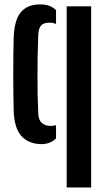

<svg xmlns="http://www.w3.org/2000/svg" viewBox="-20 -628 470 848"><path d="M40.5 -135.5Q40 -164 39.2 -206.5Q38.5 -249 38.5 -296.2Q38.5 -343.5 39 -387.8Q39.5 -432 40.5 -464.5Q44 -542 73 -575.2Q102 -608.5 156.5 -608.5Q182 -608.5 198.5 -602Q215 -595.5 227.5 -583V-522.5Q213 -528 197.5 -528Q172.5 -528 161.2 -515Q150 -502 149 -473.5Q145.5 -386.5 145.5 -293.8Q145.5 -201 149 -126.5Q150 -98 164.8 -85Q179.5 -72 204 -72Q218 -72 227.5 -75.5V-16.5Q201.5 8.5 163.5 8.5Q109 8.5 76.5 -25Q44 -58.5 40.5 -135.5ZM274.5 200V-600H382.5V200Z"/></svg>

Font: Big Shoulders Stencil Display
Style: Bold
Weight: 700
Designer: Patric King
Foundry: XO Type Co
Version: Version 1.000